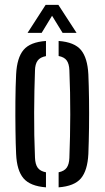

<svg xmlns="http://www.w3.org/2000/svg" viewBox="-20 -778 438 804"><path d="M47.5 -133Q45.5 -174 44.8 -233.2Q44 -292.5 44.5 -354.5Q45 -416.5 47.5 -466.5Q51 -536.5 78.8 -569.2Q106.5 -602 172.5 -606.5V-543Q148 -538.5 137.5 -524Q127 -509.5 126.5 -482.5Q123.5 -402.5 123 -306.5Q122.5 -210.5 126.5 -118Q127.5 -90 138 -75.5Q148.5 -61 172.5 -56.5V6.5Q106.5 1.5 78.5 -31.2Q50.5 -64 47.5 -133ZM225.5 6.5V-56.5Q249.5 -61.5 259.5 -76Q269.5 -90.5 270.5 -116.5Q274 -207 274.2 -298.2Q274.5 -389.5 270.5 -484Q269.5 -511 259.2 -525Q249 -539 225.5 -543.5V-606.5Q292 -601.5 319.2 -568.5Q346.5 -535.5 350 -466.5Q352 -421 352.8 -362.5Q353.5 -304 352.8 -244Q352 -184 350 -133Q346.5 -64 319 -31.2Q291.5 1.5 225.5 6.5ZM95.5 -640.5 171 -757.5H224.5L300.5 -640.5H242L198 -712L154.5 -640.5Z"/></svg>

Font: Big Shoulders Stencil Text
Style: Regular
Weight: 400
Designer: Patric King
Foundry: XO Type Co
Version: Version 1.000